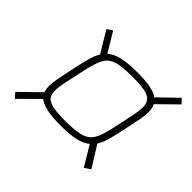

<svg xmlns="http://www.w3.org/2000/svg" viewBox="-159 -928 1169 1169"><g transform="rotate(45 425.0 -343.5)"><path d="M88 18 60 -14 187 -138Q185 -146 183 -153.5Q181 -161 180.5 -169.5Q180 -178 180 -188Q180 -217 188 -255.5Q196 -294 206 -345Q220 -410 232 -458Q244 -506 264 -540L182 -677L217 -700L293 -574Q322 -601 372 -612.5Q422 -624 500 -624Q571 -624 614.5 -615.5Q658 -607 682 -589L802 -705L830 -676L709 -557Q716 -545 718.5 -531Q721 -517 721 -500Q721 -471 714 -433Q707 -395 696 -345Q682 -278 669.5 -228.5Q657 -179 636 -145L721 -8L682 18L605 -111Q575 -86 526 -75Q477 -64 399 -64Q325 -64 279.5 -74Q234 -84 211 -104ZM400 -104Q475 -104 518.5 -113.5Q562 -123 585 -148.5Q608 -174 621.5 -221.5Q635 -269 651 -345Q661 -395 668.5 -432Q676 -469 676 -496Q676 -531 659.5 -550Q643 -569 605 -576.5Q567 -584 500 -584Q440 -584 401 -578Q362 -572 338 -557.5Q314 -543 300 -516Q286 -489 275 -447Q264 -405 252 -345Q240 -293 232.5 -256Q225 -219 225 -192Q225 -156 241 -137.5Q257 -119 295 -111.5Q333 -104 400 -104Z"/></g></svg>

Font: Saira Expanded ExtraLight
Style: Italic
Weight: 250
Width: 7
Italic angle: -12°
Designer: Hector Gatti with collaboration of the Omnibus-Type team
Foundry: Omnibus-Type
Version: Version 1.101